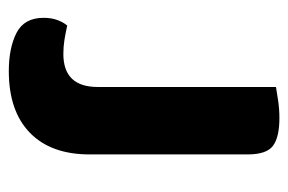

<svg xmlns="http://www.w3.org/2000/svg" viewBox="-132 -524 670 447"><g transform="rotate(90 203.5 -301.0)"><path d="M340 -174Q340 -84 289.5 -35Q239 14 146 14Q92 14 57 -4Q22 -22 22 -67Q22 -86 27.5 -100Q33 -114 40 -122Q58 -118 73.5 -115.5Q89 -113 106 -113Q183 -113 183 -193V-608Q194 -610 214.5 -613Q235 -616 255 -616Q300 -616 320 -601Q340 -586 340 -542V-174Z"/></g></svg>

Font: Baloo Da 2
Style: Bold
Weight: 700
Designer: Noopur Datye, Sulekha Rajkumar and Ek Type
Foundry: Ek Type
Version: Version 1.640;hotconv 1.0.111;makeotfexe 2.5.65597; ttfautoh